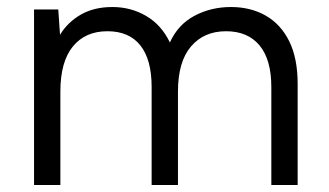

<svg xmlns="http://www.w3.org/2000/svg" viewBox="-20 -527 936 547"><path d="M77 -500H146L151 -428Q173 -464 210.5 -485.5Q248 -507 300 -507Q353 -507 396.5 -481.5Q440 -456 464 -406Q487 -457 534 -482Q581 -507 638 -507Q694 -507 737 -482.5Q780 -458 804 -409.5Q828 -361 828 -288V0H753V-279Q753 -357 719.5 -397.5Q686 -438 624 -438Q561 -438 524 -394.5Q487 -351 487 -266V0H412V-279Q412 -357 380 -397.5Q348 -438 286 -438Q223 -438 187.5 -394.5Q152 -351 152 -266V0H77Z"/></svg>

Font: Albert Sans
Style: Regular
Weight: 400
Designer: Andreas Rasmussen
Foundry: a.Foundry
Version: Version 1.025